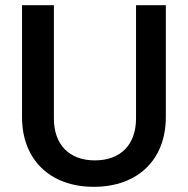

<svg xmlns="http://www.w3.org/2000/svg" viewBox="-20 -707 725 741"><path d="M342 14C512 14 620 -91 620 -255V-687H505V-250C505 -149 446 -88 346 -88C247 -88 188 -149 188 -250V-687H65V-255C65 -91 173 14 342 14Z"/></svg>

Font: Ronzino Medium
Style: Regular
Weight: 500
Designer: Nunzio Mazzaferro
Foundry: Collletttivo
Version: Version 1.000;Glyphs 3.3 (3337)